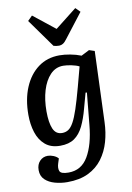

<svg xmlns="http://www.w3.org/2000/svg" viewBox="-107 -850 785 1145"><g transform="rotate(-10 285.5 -277.5)"><path d="M413 -276 405 -277 380 -186Q364 -125 342.5 -81Q321 -37 288 -14Q255 9 202 9Q146 9 111.5 -20.5Q77 -50 61.5 -98.5Q46 -147 46 -205Q46 -299 76 -370.5Q106 -442 160.5 -482.5Q215 -523 290 -523Q319 -523 354.5 -516.5Q390 -510 420 -498L469 -523L502 -512L486 -84Q484 -22 468 34Q452 90 419 134.5Q386 179 333.5 204.5Q281 230 206 230Q168 230 131.5 220Q95 210 72 188Q49 166 49 130Q49 96 68.5 75.5Q88 55 117 55Q133 55 151.5 62.5Q170 70 180 82L171 110Q162 138 169.5 156.5Q177 175 223 175Q301 175 342 105Q383 35 394 -82ZM226 -64Q248 -64 264.5 -75Q281 -86 296 -113Q311 -140 327.5 -189.5Q344 -239 365 -317L397 -437Q380 -446 351 -452Q322 -458 301 -458Q255 -458 222.5 -424Q190 -390 173 -333.5Q156 -277 156 -207Q156 -139 172 -101.5Q188 -64 226 -64ZM142 -757 170 -785 301 -681 432 -784 459 -757 347 -612Q334 -594 322.5 -587Q311 -580 299 -580Q281 -580 265 -585Z"/></g></svg>

Font: Literata 12pt Medium
Style: Italic
Weight: 500
Italic angle: -2°
Designer: Latin by Veronika Burian and Jose Scaglione. Greek by Irene Vlachou. Cyrillic by Vera Evstafieva
Foundry: TypeTogether
Version: Version 3.002